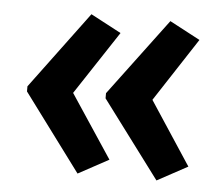

<svg xmlns="http://www.w3.org/2000/svg" viewBox="-40 -531 600 521"><g transform="rotate(5 260.5 -270.0)"><path d="M33 -277 189 -487 272 -443 158 -270 272 -98 189 -53 33 -263ZM247 -277 404 -487 487 -443 374 -270 487 -98 404 -53 247 -263Z"/></g></svg>

Font: Noto Sans Hebrew Condensed SemiBold
Style: Regular
Weight: 600
Width: 3
Designer: Monotype Design Team
Foundry: Monotype Imaging Inc.
Version: Version 2.004; ttfautohint (v1.8.4.7-5d5b)